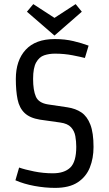

<svg xmlns="http://www.w3.org/2000/svg" viewBox="-20 -902 530 934"><path d="M248 12Q199 12 147.5 2.5Q96 -7 55 -25L73 -87Q101 -77 146 -68Q191 -59 237 -59Q293 -59 322 -87Q351 -115 351 -188Q351 -214 346.5 -239.5Q342 -265 325.5 -283Q309 -301 273 -306L174 -320Q125 -328 99.5 -352.5Q74 -377 65.5 -418.5Q57 -460 57 -518Q57 -608 105 -660Q153 -712 246 -712Q296 -712 337.5 -702Q379 -692 411 -680L393 -620Q374 -625 333.5 -633Q293 -641 247 -641Q219 -641 195 -633Q171 -625 156 -598.5Q141 -572 141 -518Q141 -463 154.5 -432Q168 -401 214 -394L308 -380Q348 -374 376 -355Q404 -336 419.5 -296Q435 -256 435 -187Q435 -132 417 -87Q399 -42 358 -15Q317 12 248 12ZM142 -882 245 -815 348 -882 378 -845 245 -729 111 -845Z"/></svg>

Font: Strait
Style: Regular
Weight: 400
Designer: Eduardo Rodriguez Tunni
Foundry: Eduardo Rodriguez Tunni
Version: Version 1.002; ttfautohint (v1.8.4.7-5d5b);gftools[0.9.23]